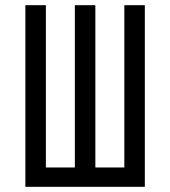

<svg xmlns="http://www.w3.org/2000/svg" viewBox="-20 -720 656 740"><path d="M77.8 0V-700H156.8V-74.5H268.5V-700H347.5V-74.5H459.2V-700H538.2V0Z"/></svg>

Font: Overpass Mono Light
Style: Regular
Weight: 300
Monospace: yes
Designer: Delve Withrington, Dave Bailey
Foundry: Delve Fonts LLC
Version: Version 4.000